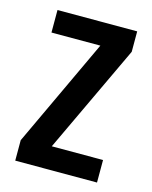

<svg xmlns="http://www.w3.org/2000/svg" viewBox="-85 -568 497 626"><g transform="rotate(15 163.5 -255.0)"><path d="M26 0V-69L197 -434H32V-510H301V-441L129 -76H302V0Z"/></g></svg>

Font: Saira ExtraCondensed SemiBold
Style: Regular
Weight: 600
Width: 2
Designer: Hector Gatti with collaboration of the Omnibus-Type team
Foundry: Omnibus-Type
Version: Version 1.101